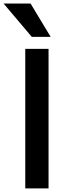

<svg xmlns="http://www.w3.org/2000/svg" viewBox="-53 -1043 374 1063"><path d="M86.9 0V-772.5H215.8V0ZM-33.2 -1023.4H116.2L227.5 -838.9H123Z"/></svg>

Font: Gothic A1
Style: Bold
Weight: 700
Version: Version 2.50